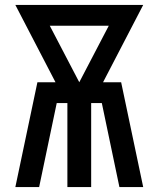

<svg xmlns="http://www.w3.org/2000/svg" viewBox="-20 -755 640 775"><path d="M42 0 131 -423H204L42 -735H558L396 -423H469L558 0H462L391 -339H348V0H252V-339H209L138 0ZM300 -423 419 -651H181Z"/></svg>

Font: Zed Mono Medium Extended
Style: Regular
Weight: 500
Width: 7
Monospace: yes
Designer: Belleve Invis
Foundry: Belleve Invis
Version: Version 1.0.0; ttfautohint (v1.8.4)